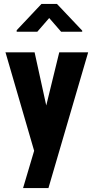

<svg xmlns="http://www.w3.org/2000/svg" viewBox="-20 -770 479 983"><path d="M228 192.9H98.1L154.8 2L9.3 -498L7.8 -502H12.2H154.3H157.2L157.7 -499.5L216.8 -230L282.7 -499.5L283.2 -502H285.6H426.8H431.2L430.2 -498ZM400.9 -613.3V-607.4H293L231.9 -677.7L170.9 -607.4H65.4V-615.2L192.4 -750H271.5Z"/></svg>

Font: MAUL Condensed Bold
Style: Condensed Bold
Weight: 700
Designer: MAUL
Version: Version 1.0; 2020; ttfautohint (v1.8.3)